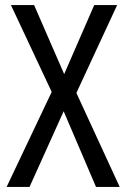

<svg xmlns="http://www.w3.org/2000/svg" viewBox="-20 -800 496 754"><path d="M450 -66H357L230 -363L96 -66H6L183 -439L23 -780H114L232 -509L350 -780H440L280 -435Z"/></svg>

Font: Noto Sans Malayalam UI Condensed
Style: Regular
Weight: 400
Width: 3
Designer: Jelle Bosma - Monotype Design Team
Foundry: Monotype Imaging Inc.
Version: Version 2.104; ttfautohint (v1.8.4.7-5d5b)